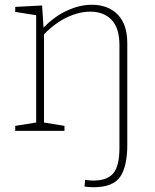

<svg xmlns="http://www.w3.org/2000/svg" viewBox="-20 -550 651 807"><path d="M515 -369V60Q515 148 485.5 192.5Q456 237 372 237Q360 237 351 236Q342 235 335 234L338 206Q356 209 372 209Q431 209 456.5 178Q482 147 482 73V-361Q482 -431 449.5 -466Q417 -501 359 -501Q313 -501 262.5 -477.5Q212 -454 165 -406V-35L251 -21V0H44V-21L132 -35V-486L44 -500V-521L157 -527L163 -434Q210 -482 263 -506Q316 -530 366 -530Q434 -530 474.5 -489Q515 -448 515 -369Z"/></svg>

Font: Bitter Pro ExtraLight
Style: Regular
Weight: 275
Designer: Sol Matas, and Bitter project Authors
Foundry: Sol Matas
Version: Version 1.010